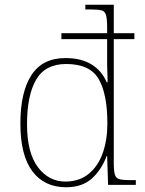

<svg xmlns="http://www.w3.org/2000/svg" viewBox="-20 -780 610 810"><path d="M259 10Q167 10 116.5 -57.5Q66 -125 66 -259Q66 -391 112.5 -463Q159 -535 256 -535Q323 -535 366.5 -508Q410 -481 430 -433H434Q434 -447 433.5 -460.5Q433 -474 432.5 -487Q432 -500 432 -512.5Q432 -525 432 -535V-615H239V-640H432V-662Q432 -699 427.5 -715.5Q423 -732 409.5 -736Q396 -740 367 -740H340V-760H460V-640H547V-615H460V-94Q460 -59 464.5 -43.5Q469 -28 484 -24Q499 -20 532 -20H553V0H436L432 -122H430Q408 -63 367 -26.5Q326 10 259 10ZM258 -14Q317 -15 356 -48Q395 -81 414 -136Q433 -191 433 -259Q433 -384 396 -447Q359 -510 259 -510Q171 -510 132.5 -444Q94 -378 94 -256Q94 -135 140.5 -74Q187 -13 258 -14Z"/></svg>

Font: Noto Serif Gujarati Thin
Style: Regular
Weight: 250
Version: Version 2.102